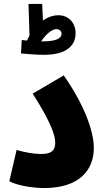

<svg xmlns="http://www.w3.org/2000/svg" viewBox="-20 -945 535 970"><path d="M202 -668C336 -668 362 -732 362 -777C362 -828 328 -868 275 -868C249 -868 222 -859 197 -841L193 -925H124L129 -766C125 -757 120 -749 116 -740C106 -741 97 -742 90 -743L86 -675C106 -673 166 -668 202 -668ZM265 -798C281 -798 291 -787 291 -775C291 -756 275 -736 195 -736C193 -736 190 -736 188 -736C206 -764 239 -798 265 -798ZM27 -29C79 -3 160 5 203 5C378 5 454 -83 454 -198C454 -283 405 -417 302 -564L145 -472C241 -322 259 -258 259 -224C259 -182 237 -167 186 -167C156 -167 102 -175 64 -188Z"/></svg>

Font: Noto Sans Arabic UI Cn Bk
Style: Regular
Weight: 900
Width: 3
Designer: Monotype Design Team, Nadine Chahine and Nizar Qandah
Foundry: Monotype Imaging Inc.
Version: Version 2.010